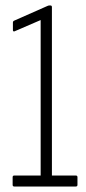

<svg xmlns="http://www.w3.org/2000/svg" viewBox="-20 -679 314 699"><path d="M32 0Q26 0 26 -6V-34Q26 -40 32 -40H128V-606L33 -565Q31 -564 29 -565Q27 -566 27 -569V-597Q27 -602 32 -604L152 -657Q156 -659 159 -659H164Q169 -659 169 -653V-40H256Q262 -40 262 -34V-6Q262 0 256 0Z"/></svg>

Font: Sofia Sans Extra Condensed Light
Style: Regular
Weight: 300
Designer: Botio Nikoltchev, Ani Petrova
Foundry: lettersoup
Version: Version 4.101